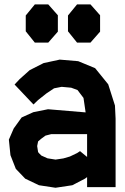

<svg xmlns="http://www.w3.org/2000/svg" viewBox="-20 -866 579 888"><path d="M480.5 -476.1 511.7 -377.9 514.6 -316.9V-0.5H382.8V-46.9L373.5 -40L314.5 -9.3L236.8 2.4L160.2 -9.3L96.7 -39.6L53.2 -85L28.3 -148.4L21 -220.2L43.5 -272L80.1 -322.8L134.3 -347.2L202.1 -360.8L376 -346.2L366.2 -413.1L338.4 -449.7L309.1 -460.4L265.1 -464.4L230 -457.5L194.3 -433.6L156.2 -403.3L134.8 -382.8L47.4 -475.1L70.8 -500L117.2 -541.5L181.6 -574.2L256.3 -590.3L341.8 -583L419.9 -550.8ZM336.9 -158.2 350.1 -167 382.8 -140.1V-245.6H216.8L190.4 -238.8L170.4 -224.1L156.2 -211.9L151.9 -190.4L156.2 -162.6L161.1 -156.7L171.4 -146.5L199.7 -133.8L236.8 -127.9L272.9 -133.3L303.2 -142.1ZM141.1 -845.7H203.1L247.6 -795.4V-719.7L203.1 -668.9H141.1L99.1 -721.2V-794.4ZM336.4 -845.7H398.4L442.9 -795.4V-719.7L398.4 -668.9H336.4L294.4 -721.2V-794.4Z"/></svg>

Font: Gap Sans
Style: Black
Weight: 400
Designer: Alexandre Liziard and Etienne Ozeray
Foundry: Interstices.io
Version: Version 1.6.1 - December 3. 2014